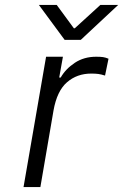

<svg xmlns="http://www.w3.org/2000/svg" viewBox="-20 -755 497 775"><path d="M166 -526H234L219 -442H225Q245 -477 282 -501.5Q319 -526 368 -526Q386 -526 396 -524.5Q406 -523 418 -518L404 -450Q388 -455 376.5 -456.5Q365 -458 348 -458Q291 -458 250.5 -423Q210 -388 196 -309L143 0H75ZM209 -735 278 -641H282L385 -735H457L306 -594H241L137 -735Z"/></svg>

Font: Be Vietnam Light
Style: Italic
Weight: 300
Italic angle: -9.222°
Designer: Gabriel Lam
Foundry: TypeRant
Version: Version 3.000